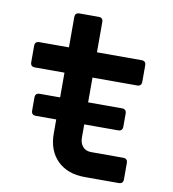

<svg xmlns="http://www.w3.org/2000/svg" viewBox="-80 -775 760 845"><g transform="rotate(10 300.0 -352.5)"><path d="M96.2 -227.9Q76.2 -227.9 76.2 -247.9V-306.3Q76.2 -326.3 96.2 -326.3H463.8Q483.8 -326.3 483.8 -306.3V-247.9Q483.8 -227.9 463.8 -227.9ZM355 0Q277.6 0 232.5 -44.5Q187.4 -88.9 187.4 -165.5V-437H55.3Q35.3 -437 35.3 -457V-530Q35.3 -550 55.3 -550H187.4V-685Q187.4 -705 207.4 -705H292.6Q312.6 -705 312.6 -685V-550H511.7Q531.7 -550 531.7 -530V-457Q531.7 -437 511.7 -437H312.6V-168.4Q312.6 -143.9 326.1 -128.5Q339.7 -113 363.8 -113H506.7Q526.7 -113 526.7 -93V-20Q526.7 0 506.7 0Z"/></g></svg>

Font: Pitagon Sans Mono
Style: Regular
Weight: 400
Monospace: yes
Designer: Travis Tran
Foundry: Pitagon
Version: Version 1.001;gftools[0.9.26]